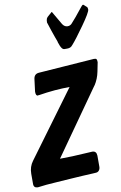

<svg xmlns="http://www.w3.org/2000/svg" viewBox="-159 -1087 713 1130"><g transform="rotate(-10 197.5 -522.0)"><path d="M318 -806 316 -804Q306 -790 285 -790H268Q251 -790 239 -829Q238 -832 237 -834L235 -843L226 -867Q221 -882 211 -910L194 -962Q194 -977 197.5 -985Q201 -993 213 -1002L229 -1016Q231 -1018 233 -1018Q234 -1015 237 -1011L280 -937Q292 -919 310 -919Q327 -919 338 -933L337 -932L365 -964Q397 -1005 407 -1016L413 -1023Q418 -1028 420 -1028Q424 -1028 427 -1024Q432 -1020 440 -1012V-1013Q446 -1007 446 -997V-995Q446 -979 394.5 -906.5Q343 -834 318 -806ZM25 -22 -27 -16Q-52 -16 -52 -40V-101Q-52 -143 -28 -175L259 -565Q172 -565 73 -549H69L66 -548H68L63 -547L66 -548Q54 -548 54 -573L63 -644Q66 -677 96 -679L429 -703Q441 -703 444 -698Q447 -693 447 -680Q445 -671 441.5 -652.5Q438 -634 436 -625Q428 -584 405 -548V-549L130 -159Q201 -159 288 -165L324 -167Q349 -167 350 -139V-73Q350 -59 342.5 -50Q335 -41 322 -41L306 -40Q283 -39 247 -37Q234 -36 206 -34.5Q178 -33 168 -32Q156 -32 80 -26Q64 -24 25 -22Z"/></g></svg>

Font: Bangerz Fix
Style: Regular
Weight: 400
Designer: vernon adams
Foundry: Vernon Adams
Version: Version 2.10;December 28, 2023;FontCreator 13.0.0.2683 64-bi